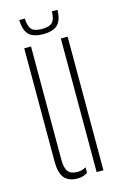

<svg xmlns="http://www.w3.org/2000/svg" viewBox="-114 -775 532 833"><g transform="rotate(-15 152.0 -359.0)"><path d="M50 -92V-600H80.5V-91Q80.5 -54 93.2 -38Q106 -22 134 -22Q155.5 -22 173.5 -32.5V-8Q154.5 5.5 129 5.5Q88.5 5.5 69.2 -17.2Q50 -40 50 -92ZM214.5 0V-600H245V0ZM146.5 -638Q102 -638 82 -658Q62 -678 61 -724H86Q87 -689.5 100 -675.2Q113 -661 146.5 -661Q180.5 -661 193.8 -675.2Q207 -689.5 207.5 -724H232.5Q231.5 -678 211.5 -658Q191.5 -638 146.5 -638Z"/></g></svg>

Font: Big Shoulders Stencil Display ExtraLight
Style: Regular
Weight: 250
Designer: Patric King
Foundry: XO Type Co
Version: Version 2.001